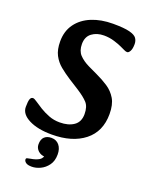

<svg xmlns="http://www.w3.org/2000/svg" viewBox="-168 -780 841 1088"><g transform="rotate(20 253.0 -236.5)"><path d="M207 13Q122 13 69 -14Q16 -41 16 -84Q16 -117 21 -131Q26 -145 38 -145Q46 -145 63 -133Q80 -121 104.5 -106Q129 -91 159.5 -79Q190 -67 226 -67Q278 -67 310.5 -89.5Q343 -112 343 -159Q343 -204 322 -227Q301 -250 259 -277L196 -317Q162 -339 134 -362Q106 -385 89 -417.5Q72 -450 72 -500Q72 -562 104 -606Q136 -650 192 -673Q248 -696 320 -696Q387 -696 420 -687.5Q453 -679 463.5 -664Q474 -649 474 -629Q474 -601 466 -586.5Q458 -572 449 -572Q441 -572 431 -577Q421 -582 403 -590Q389 -597 358.5 -606.5Q328 -616 295 -616Q252 -616 222.5 -594Q193 -572 193 -528Q193 -487 215 -463.5Q237 -440 274 -422L329 -396Q368 -378 401.5 -356Q435 -334 455.5 -299.5Q476 -265 476 -208Q476 -102 403 -44.5Q330 13 207 13ZM116 196Q116 189 122 187Q128 185 141 183Q173 178 192.5 166Q212 154 216 120L219 145Q191 145 173.5 129Q156 113 156 90Q156 60 171.5 45.5Q187 31 213 31Q243 31 260.5 52Q278 73 278 108Q278 147 259.5 172.5Q241 198 214.5 210.5Q188 223 163 223Q138 223 127 214.5Q116 206 116 196Z"/></g></svg>

Font: Alkatra
Style: Regular
Weight: 400
Designer: Suman Bhandary
Version: Version 1.100;gftools[0.9.22]